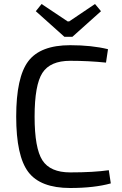

<svg xmlns="http://www.w3.org/2000/svg" viewBox="-20 -928 610 960"><path d="M485 -872 342 -744H302L159 -872L188 -908L318 -821H326L455 -908ZM331 -702Q439 -702 520 -682L510 -615Q422 -624 331 -624Q231 -624 192 -563.5Q153 -503 153 -345Q153 -187 192 -126.5Q231 -66 331 -66Q448 -66 524 -77L534 -11Q451 12 331 12Q182 12 121.5 -68Q61 -148 61 -345Q61 -542 121.5 -622Q182 -702 331 -702Z"/></svg>

Font: Exo 2
Style: Regular
Weight: 400
Designer: Natanael Gama
Version: Version 1.001;PS 001.001;hotconv 1.0.70;makeotf.lib2.5.58329